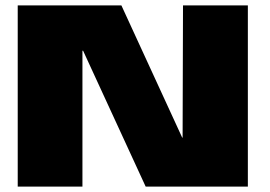

<svg xmlns="http://www.w3.org/2000/svg" viewBox="-20 -695 1006 715"><path d="M46 0H287V-506H289.5L522.5 0H903V-675H661.5L660 -182.5H658.5L432 -675H46Z"/></svg>

Font: Anybody SemiExpanded Black
Style: Regular
Weight: 900
Width: 6
Version: Version 1.113;gftools[0.9.25]